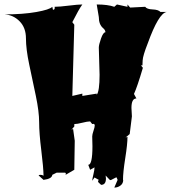

<svg xmlns="http://www.w3.org/2000/svg" viewBox="-22 -766 772 853"><path d="M564 -249 554.2 -170.4 535.6 -154.8 544.4 -158.2Q544.4 -126 534.4 -63Q524.4 0 524.4 33.2H525.4Q525.4 49.3 513.2 58.3Q501 67.4 485.8 67.4L500.5 33.2L496.1 22.5L494.1 22L470.2 34.2L465.8 33.2L447.3 13.7L448.7 26.9Q448.7 55.2 427.2 55.2Q426.3 54.2 422.4 50.8Q413.6 43.9 413.6 40Q413.6 36.1 417 33.2L397.9 22.5L387.7 37.1Q388.2 27.8 393.1 8.1Q397.9 -11.7 397.9 -22.5L378.4 -11.7L370.1 -33.7Q388.7 -33.7 388.7 -116.2L387.7 -159.7Q387.7 -168.5 393.3 -184.8Q398.9 -201.2 398.9 -208.5Q398.9 -215.8 392.1 -215.8L387.7 -214.8L378.4 -226.6Q366.7 -226.6 343.5 -220.7Q320.3 -214.8 308.1 -214.8V-204.1L294.9 -189L302.7 -193.4Q310.1 -142.1 310.1 -140.6L308.1 -11.7L269.5 10.7L270.5 3.4L267.1 1H230L210.4 10.7Q209 28.3 171.4 33.2L149.9 13.7Q149.9 10.7 157.7 10.7Q165.5 10.7 171.4 14.6Q170.9 -22 161.4 -98.4Q151.9 -174.8 151.9 -222.4Q151.9 -270 137.2 -340.1Q122.6 -410.2 107.9 -479Q93.3 -547.9 93.3 -595.2Q93.3 -642.6 65.4 -671.1Q37.6 -699.7 -2 -702.1Q80.1 -702.1 139.2 -712.6Q198.2 -723.1 210.4 -735.8L212.9 -723.6L214.8 -722.7Q221.2 -722.7 221.2 -732.4L220.2 -735.8Q242.2 -735.8 283.4 -741Q324.7 -746.1 343.8 -746.1Q328.1 -724.6 299.3 -667.5L308.1 -656.2L299.3 -339.8L343.8 -350.1V-339.8L407.7 -350.1V-344.7Q420.4 -361.3 420.4 -433.6L417 -554.2Q417 -567.4 426.8 -595Q436.5 -622.6 446.3 -622.6Q446.3 -632.3 436.5 -640.6Q417 -656.7 417 -690.4L407.7 -746.1Q457 -746.1 485.8 -735.8L497.6 -746.1L544.4 -735.8V-746.1L556.2 -732.4L623 -735.8Q630.4 -725.1 656 -724.1Q681.6 -723.1 690.9 -712.9H718.3Q682.6 -707 634.3 -573.2Q612.8 -518.6 611.8 -498L610.8 -475.6H604L612.8 -464.8Q587.4 -378.9 573.2 -348.6L584 -328.6Q562 -328.6 562 -286.6Z"/></svg>

Font: Butcherman Caps
Style: Regular
Weight: 400
Version: Version 001.003